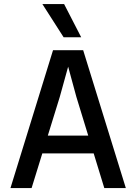

<svg xmlns="http://www.w3.org/2000/svg" viewBox="-20 -952 690 972"><path d="M136.5 -175.5V-265.5H524V-175.5ZM248.5 -698H401L617 0H508L366.5 -462L325 -614.5L282.5 -461L140 0H33ZM391 -763.5H302L194.5 -931.5H304.5Z"/></svg>

Font: Azeret Mono Thin
Style: Regular
Weight: 100
Designer: Martin Vácha
Foundry: Displaay
Version: Version 1.002